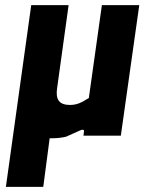

<svg xmlns="http://www.w3.org/2000/svg" viewBox="-20 -530 598 750"><path d="M3 200 102 -510H248L203 -185Q198 -152 210 -136Q222 -120 254 -120Q266 -120 278 -123Q290 -126 302 -132.5Q314 -139 327 -147L378 -510H524L452 0H306L308 -16Q309 -22 304.5 -23Q300 -24 294 -21Q280 -15 266 -8.5Q252 -2 238 4Q225 7 212 8.5Q199 10 185 10Q182 10 179.5 10Q177 10 174 10L149 200Z"/></svg>

Font: Finlandica
Style: Italic
Weight: 400
Italic angle: -8°
Designer: Niklas Ekholm, Juho Hiilivirta, Jaakko Suomalainen
Foundry: Helsinki Type Studio
Version: Version 1.064